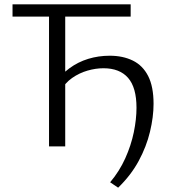

<svg xmlns="http://www.w3.org/2000/svg" viewBox="-20 -678 798 889"><path d="M527 191 490 166Q533 115 560 55Q587 -5 599.5 -65.5Q612 -126 612 -179Q612 -273 573 -317.5Q534 -362 459 -362Q423 -362 385 -351Q347 -340 314 -317Q281 -294 260 -256L229 -287Q261 -332 301 -361.5Q341 -391 388.5 -405.5Q436 -420 488 -420Q549 -420 595 -397.5Q641 -375 666 -326Q691 -277 691 -197Q691 -137 674.5 -68Q658 1 622 67.5Q586 134 527 191ZM207 0V-658H282V0ZM38 -601V-658H585V-601Z"/></svg>

Font: Ysabeau Office
Style: Regular
Weight: 400
Designer: Christian Thalmann (Catharsis Fonts)
Version: Version 2.001;gftools[0.9.30]; featfreeze: tnum,lnum,ss02